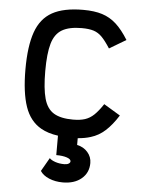

<svg xmlns="http://www.w3.org/2000/svg" viewBox="-59 -678 717 965"><g transform="rotate(5 300.0 -195.5)"><path d="M294 241Q256 241 225 228Q194 215 180 193L219 125Q228 135 248.5 142Q269 149 294 149Q308 149 316 144Q324 139 324 132Q324 121 303.5 114Q283 107 250 107V9Q199 2 164 -18Q107 -50 82.5 -121Q58 -192 58 -309Q58 -426 83 -497Q108 -568 165.5 -600Q223 -632 322 -632Q378 -632 417.5 -619.5Q457 -607 488.5 -578.5Q520 -550 551 -500L467 -450Q444 -486 425 -505.5Q406 -525 382.5 -532.5Q359 -540 322 -540Q259 -540 223 -519Q187 -498 172.5 -448Q158 -398 158 -309Q158 -221 172 -170.5Q186 -120 221 -99Q256 -78 318 -78Q354 -78 378.5 -86Q403 -94 423.5 -113.5Q444 -133 468 -169L551 -119Q520 -70 487.5 -40.5Q455 -11 415 1Q387 10 350 13V47Q383 54 403.5 77.5Q424 101 424 132Q424 181 388.5 211Q353 241 294 241Z"/></g></svg>

Font: Victor Mono Thin
Style: Bold
Weight: 700
Monospace: yes
Version: Version 1.561;gftools[0.9.30]